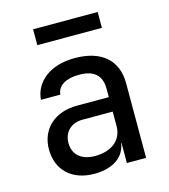

<svg xmlns="http://www.w3.org/2000/svg" viewBox="-112 -837 825 936"><g transform="rotate(-15 300.0 -369.0)"><path d="M142 -668H468V-748H142ZM249 10C343 10 403 -32 413 -101H415V0H512V-377C512 -493 436 -560 301 -560C176 -560 97 -495 90 -406H188C191 -450 234 -476 301 -476C376 -476 413 -443 413 -375V-333H252C140 -333 65 -265 65 -162C65 -59 135 10 249 10ZM275 -73C206 -73 165 -109 165 -167C165 -223 203 -260 261 -260H413V-187C413 -117 359 -73 275 -73Z"/></g></svg>

Font: JetBrains Mono Medium
Style: Regular
Weight: 436
Monospace: yes
Designer: Philipp Nurullin, Konstantin Bulenkov
Foundry: JetBrains
Version: Version 2.305